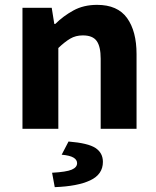

<svg xmlns="http://www.w3.org/2000/svg" viewBox="-20 -528 640 787"><path d="M72.1 0V-496.1H192L202.6 -429.8H206.6Q238.9 -462 280.7 -485Q322.5 -508.1 378 -508.1Q461.9 -508.1 500.8 -454.1Q539.7 -400.1 539.7 -306.2V0H392.7V-287.4Q392.7 -337 376.4 -359.9Q360.1 -382.9 319.5 -382.9Q290.2 -382.9 267.8 -369.6Q245.4 -356.4 219.1 -331.2V0ZM204.4 239.1 193.5 180.1Q252.1 176.8 274 167.4Q296 158 296 140.9Q296 126.8 281.2 118Q266.3 109.1 232.8 106.1L260.9 52.1Q341.3 58.6 371.5 78.7Q401.8 98.7 401.8 135.6Q401.8 186.7 349.9 211.2Q298 235.7 204.4 239.1Z"/></svg>

Font: Source Code Pro ExtraLight
Style: Regular
Weight: 200
Monospace: yes
Designer: Paul D. Hunt, Teo Tuominen
Foundry: Adobe
Version: Version 1.026;hotconv 1.1.0;makeotfexe 2.6.0